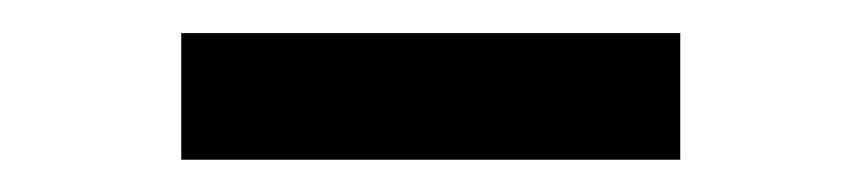

<svg xmlns="http://www.w3.org/2000/svg" viewBox="-20 -754 520 116"><path d="M391 -734V-657.5H89.5V-734Z"/></svg>

Font: Merriweather 24pt SemiBold
Style: Regular
Weight: 600
Designer: Eben Sorkin
Foundry: Eben Sorkin
Version: Version 2.100